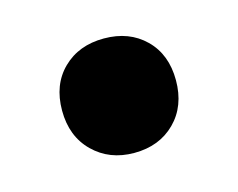

<svg xmlns="http://www.w3.org/2000/svg" viewBox="-45 -439 391 316"><g transform="rotate(-15 151.0 -281.5)"><path d="M54 -282Q54 -326 81 -352.5Q108 -379 151 -379Q194 -379 221 -352.5Q248 -326 248 -282Q248 -238 221 -211Q194 -184 151 -184Q109 -184 81.5 -211Q54 -238 54 -282Z"/></g></svg>

Font: Montserrat-Bold
Style: Bold
Weight: 700
Version: Version 7.200